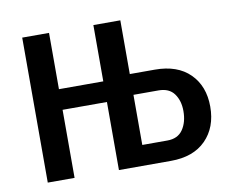

<svg xmlns="http://www.w3.org/2000/svg" viewBox="-64 -608 832 689"><g transform="rotate(-10 352.5 -264.0)"><path d="M154.8 -323.2H316.4V-528.3H414.6V-332.5H505.9Q587.9 -332.5 633.3 -287.4Q678.7 -242.2 678.7 -167.5Q678.7 -91.8 633.3 -45.9Q587.9 0 505.9 0H316.4V-248H154.8V0H57.1V-528.3H154.8ZM414.6 -256.8V-74.2H505.9Q544.4 -74.2 562.7 -101.1Q581.1 -127.9 581.1 -168.5Q581.1 -206.5 562.7 -231.7Q544.4 -256.8 505.9 -256.8Z"/></g></svg>

Font: Franco
Style: Regular
Weight: 400
Designer: Google
Version: Version 1.200311; 2013